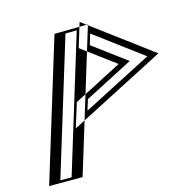

<svg xmlns="http://www.w3.org/2000/svg" viewBox="-121 -970 1068 1087"><g transform="rotate(-15 413.0 -426.5)"><path d="M457.8 -827 421.5 -707 611 -566 334.7 -423 297.6 -303 808 -566ZM457.8 -827 205 0H59L311.2 -825ZM464.8 -800.3 439.1 -715.5 639.9 -566.1 347.1 -414.6 320.9 -329.8 779.2 -566ZM438.2 -811.8 194.6 -15H78.6L321.7 -810.2ZM464.8 -800.3 779.2 -566 320.9 -329.8 347.1 -414.6 639.9 -566.1 439.1 -715.5ZM438.2 -811.8 321.7 -810.2 78.6 -15H194.6ZM457.8 -827 808 -566 297.6 -303 334.7 -423 611 -566 421.5 -707ZM457.8 -827 311.2 -825 59 0H205ZM481.8 -774.1 462.8 -711.3 658 -566.1 373.4 -418.8 354.1 -356.3 761.1 -566ZM413.1 -811.4 169.6 -15H103.6L346.8 -810.5ZM440.8 -853.2 826.2 -566 264.5 -276.5 308.4 -418.8 592.9 -566 397.8 -711.2ZM482.9 -827.4 286.1 -824.7 34 0H230Z"/></g></svg>

Font: Hussar Outliner
Style: Obl
Weight: 700
Foundry: Cannot Into Space Fonts
Version: Version 0.92